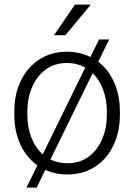

<svg xmlns="http://www.w3.org/2000/svg" viewBox="-20 -769 597 857"><path d="M43.9 -256.3V-272Q43.9 -349.1 73.2 -409.2Q102.5 -469.2 155.5 -503.7Q208.5 -538.1 279.3 -538.1Q336.4 -538.1 383.8 -514.6L421.9 -592.8H467.3L418.5 -493.2Q464.4 -458.5 489.7 -400.9Q515.1 -343.3 515.1 -272V-256.3Q515.1 -179.7 486.1 -119.4Q457 -59.1 404.3 -24.7Q351.6 9.8 280.3 9.8Q227.1 9.8 182.1 -10.7L143.6 68.4H98.1L147 -30.8Q98.1 -65.4 71 -124Q43.9 -182.6 43.9 -256.3ZM102.1 -272V-256.3Q102.1 -203.1 119.6 -156.5Q137.2 -109.9 170.9 -80.1L360.4 -467.3Q324.2 -487.8 279.3 -487.8Q222.2 -487.8 182.6 -457.5Q143.1 -427.2 122.6 -378.2Q102.1 -329.1 102.1 -272ZM457 -272Q457 -322.3 440.9 -367.2Q424.8 -412.1 393.6 -442.4L205.1 -57.1Q239.3 -40.5 280.3 -40.5Q337.4 -40.5 376.7 -70.3Q416 -100.1 436.5 -149.4Q457 -198.7 457 -256.3ZM221.2 -611.8 314.5 -748.5H385.3L272 -611.8Z"/></svg>

Font: Vazirmatn FD ExtraLight
Style: Regular
Weight: 200
Designer: Saber Rastikerdar
Foundry: Saber Rastikerdar
Version: Version 33.003